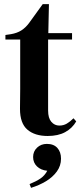

<svg xmlns="http://www.w3.org/2000/svg" viewBox="-20 -639 398 922"><path d="M209 14Q147 14 111.5 -16.5Q76 -47 76 -116Q76 -140 76.5 -161.5Q77 -183 77 -212V-449H6V-471L33 -475Q62 -480 82.5 -493Q103 -506 120 -529L185 -619H215L212 -480H326V-449H211V-108Q211 -72 226.5 -54Q242 -36 265 -36Q285 -36 301 -45.5Q317 -55 333 -71L346 -56Q327 -23 293 -4.5Q259 14 209 14ZM129 263 122 245Q154 232 174.5 218Q195 204 207 181Q176 178 157.5 160Q139 142 139 115Q139 88 158 70Q177 52 205 52Q238 52 255.5 71.5Q273 91 273 123Q273 157 253 184.5Q233 212 200.5 231.5Q168 251 129 263Z"/></svg>

Font: DeepMind Serif Text
Style: Regular
Weight: 400
Designer: Frank Grießhammer / Modifications: Colophon Foundry
Foundry: Colophon Foundry
Version: Version 5.003; ttfautohint (v1.8.2)